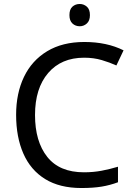

<svg xmlns="http://www.w3.org/2000/svg" viewBox="-20 -935 672 965"><path d="M403 -645Q288 -645 222 -568Q156 -491 156 -357Q156 -224 217.5 -146.5Q279 -69 402 -69Q449 -69 491 -77Q533 -85 573 -97V-19Q533 -4 490.5 3Q448 10 389 10Q280 10 207 -35Q134 -80 97.5 -163Q61 -246 61 -358Q61 -466 100.5 -548.5Q140 -631 217 -677.5Q294 -724 404 -724Q517 -724 601 -682L565 -606Q532 -621 491.5 -633Q451 -645 403 -645ZM381 -915Q401 -915 416.5 -901.5Q432 -888 432 -859Q432 -831 416.5 -817Q401 -803 381 -803Q359 -803 344 -817Q329 -831 329 -859Q329 -888 344 -901.5Q359 -915 381 -915Z"/></svg>

Font: Noto Sans Zanabazar Square
Style: Regular
Weight: 400
Version: Version 2.005; ttfautohint (v1.8.4.7-5d5b)